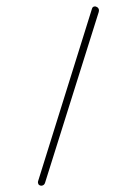

<svg xmlns="http://www.w3.org/2000/svg" viewBox="-88 -826 644 904"><g transform="rotate(-10 234.0 -374.0)"><path d="M38 20Q32 20 27 16Q22 12 22 5Q22 -1 24 -4L415 -760Q419 -768 428 -768Q434 -768 440 -762.5Q446 -757 446 -749Q446 -744 443 -738L55 9Q52 15 47.5 17.5Q43 20 38 20Z"/></g></svg>

Font: Dosis ExtraLight ExtraLight
Style: Regular
Weight: 250
Version: Version 3.001; ttfautohint (v1.8.2)